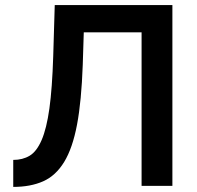

<svg xmlns="http://www.w3.org/2000/svg" viewBox="-20 -730 775 754"><path d="M536 0V-603H309L305 -476Q300 -333 282.5 -240.5Q265 -148 232 -94Q199 -40 149.5 -18Q100 4 32 4V-102Q69 -102 96.5 -118.5Q124 -135 143.5 -180Q163 -225 174 -304Q185 -383 189 -509L195 -710H657V0Z"/></svg>

Font: Rising Sun SemiBold
Style: Regular
Weight: 600
Designer: Matt McInerney, Pablo Impallari, Rodrigo Fuenzalida (Raleway font), Stephen Hutchings (Greek), Cristiano Sobral (main ch
Foundry: The Rising Sun Project Authors
Version: Version 4.327; ttfautohint (v1.8.4.7-5d5b-dirty)